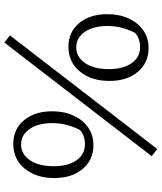

<svg xmlns="http://www.w3.org/2000/svg" viewBox="48 -728 725 860"><g transform="rotate(90 410.0 -297.5)"><path d="M189 -242Q123 -242 83 -290Q43 -338 43 -417Q43 -470 62 -511.5Q81 -553 115 -577Q149 -601 194 -601Q261 -601 301.5 -552.5Q342 -504 342 -426Q342 -345 300 -293.5Q258 -242 189 -242ZM191 -277Q235 -277 262 -316.5Q289 -356 289 -423Q289 -487 262.5 -525Q236 -563 190 -563Q153 -563 127 -541Q96 -482 96 -417Q96 -353 122.5 -315Q149 -277 191 -277ZM170 45 138 20 647 -640 679 -615ZM624 5Q558 5 518 -43Q478 -91 478 -170Q478 -223 497 -264.5Q516 -306 550 -330Q584 -354 629 -354Q696 -354 736.5 -305.5Q777 -257 777 -179Q777 -98 735 -46.5Q693 5 624 5ZM626 -30Q670 -30 697 -69.5Q724 -109 724 -176Q724 -240 697.5 -278Q671 -316 625 -316Q588 -316 562 -294Q531 -235 531 -170Q531 -106 557.5 -68Q584 -30 626 -30Z"/></g></svg>

Font: Piazzolla Light
Style: Regular
Weight: 300
Designer: Juan Pablo del Peral
Foundry: Huerta Tipografica
Version: Version 1.330